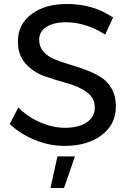

<svg xmlns="http://www.w3.org/2000/svg" viewBox="-20 -728 656 966"><path d="M509 -554Q412 -616 311 -616Q250 -616 213.5 -592.5Q177 -569 177 -528Q177 -493 198.5 -468.5Q220 -444 254 -430Q288 -416 329 -404Q370 -392 411.5 -376.5Q453 -361 487 -340Q521 -319 542 -281.5Q563 -244 563 -192Q563 -102 491.5 -48Q420 6 305 6Q228 6 155 -24Q82 -54 29 -104L72 -187Q122 -138 184.5 -111.5Q247 -85 306 -85Q376 -85 416.5 -112.5Q457 -140 457 -187Q457 -235 417 -264Q377 -293 320.5 -308.5Q264 -324 207 -343.5Q150 -363 110 -406.5Q70 -450 70 -520Q70 -605 138 -656.5Q206 -708 318 -708Q448 -708 549 -640ZM269 59H357L302 218H234Z"/></svg>

Font: Montserrat arm
Style: Regular
Weight: 400
Designer: Julieta Ulanovsky
Foundry: Julieta Ulanovsky
Version: Version 6.000;PS 006.000;hotconv 1.0.88;makeotf.lib2.5.64775